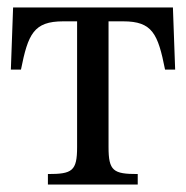

<svg xmlns="http://www.w3.org/2000/svg" viewBox="-20 -493 496 513"><path d="M348 0V-28C283 -28 270 -36 270 -100V-436H309C387 -436 402 -403 421 -307H448L442 -473H15L9 -307H36C55 -402 70 -436 149 -436H186V-100C186 -36 173 -28 108 -28V0Z"/></svg>

Font: STIX Two Text
Style: Regular
Weight: 400
Designer: Ross Mills, John Hudson & Paul Hanslow, Tiro Typeworks Ltd; with prior portions MicroPress Inc., and Coen Hoffman.
Foundry: Tiro Typeworks Ltd
Version: Version 2.13 b171